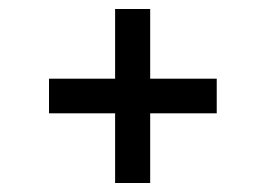

<svg xmlns="http://www.w3.org/2000/svg" viewBox="-20 -567 590 427"><path d="M236 -160V-315H89V-392H236V-547H314V-392H462V-315H314V-160Z"/></svg>

Font: Onest
Style: Regular
Weight: 400
Designer: Dmitri Voloshin, Andrey Kudryavtsev
Foundry: Dmitri Voloshin, Andrey Kudryavtsev
Version: Version 1.000;gftools[0.9.33]